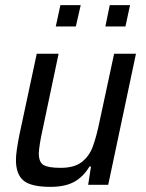

<svg xmlns="http://www.w3.org/2000/svg" viewBox="-20 -719 567 747"><path d="M42 -97Q42 -127 56 -197L123 -510H208L146 -216Q132 -153 131 -122Q131 -88 149.5 -77Q168 -66 216 -66Q269 -66 298 -88.5Q327 -111 341 -148.5Q355 -186 369 -254L424 -510H509L401 0H323L334 -71H328Q305 -32 269.5 -12Q234 8 176 8Q101 8 71.5 -16.5Q42 -41 42 -97ZM197 -616 215 -699H294L275 -616ZM390 -616 407 -699H486L468 -616Z"/></svg>

Font: Saira Semi Condensed
Style: Italic
Weight: 400
Width: 4
Italic angle: -12°
Designer: Hector Gatti with collaboration of the Omnibus-Type team
Foundry: Omnibus-Type
Version: Version 1.001; ttfautohint (v1.8)